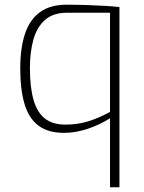

<svg xmlns="http://www.w3.org/2000/svg" viewBox="-20 -558 610 815"><path d="M447 237V-56Q403 -28 351.5 -11Q300 6 252 6Q184 6 143 -25Q102 -56 84 -117Q66 -178 66 -268Q66 -355 86.5 -415.5Q107 -476 150.5 -507Q194 -538 262 -538Q310 -538 351.5 -536.5Q393 -535 427.5 -533Q462 -531 487 -528V237ZM258 -29Q309 -29 354.5 -43Q400 -57 447 -83V-504H266Q205 -504 170.5 -473Q136 -442 121.5 -389Q107 -336 107 -269Q107 -187 122.5 -133.5Q138 -80 171 -54.5Q204 -29 258 -29Z"/></svg>

Font: Exo Thin ExtraLight
Style: Regular
Weight: 250
Version: Version 2.000